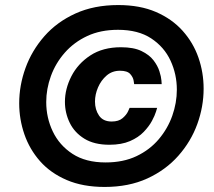

<svg xmlns="http://www.w3.org/2000/svg" viewBox="-20 -731 848 760"><path d="M394 9Q308 9 244 -18.5Q180 -46 138.5 -93Q97 -140 76.5 -199.5Q56 -259 56 -322Q56 -393 81 -462Q106 -531 155.5 -587.5Q205 -644 278.5 -677.5Q352 -711 448 -711Q534 -711 597.5 -683.5Q661 -656 703 -609Q745 -562 765.5 -503Q786 -444 786 -380Q786 -309 761 -240Q736 -171 686 -114.5Q636 -58 563 -24.5Q490 9 394 9ZM398 -88Q468 -88 520.5 -113Q573 -138 608.5 -180Q644 -222 662 -273Q680 -324 680 -376Q680 -437 655 -491Q630 -545 578.5 -579Q527 -613 447 -613Q378 -613 325.5 -588.5Q273 -564 236.5 -522.5Q200 -481 181.5 -430Q163 -379 163 -327Q163 -265 189 -210.5Q215 -156 267 -122Q319 -88 398 -88ZM413 -158Q353 -158 314 -182Q275 -206 256 -245Q237 -284 237 -328Q237 -379 262.5 -429Q288 -479 337.5 -511.5Q387 -544 459 -544Q509 -544 540 -529Q571 -514 587.5 -492.5Q604 -471 611 -449Q618 -427 619 -412.5Q620 -398 620 -398H511Q511 -398 509 -411.5Q507 -425 495.5 -438Q484 -451 455 -451Q424 -451 402 -432Q380 -413 368 -385Q356 -357 356 -329Q356 -297 372 -273.5Q388 -250 422 -250Q450 -250 465.5 -263.5Q481 -277 487 -290.5Q493 -304 493 -304H602Q602 -304 597.5 -289Q593 -274 581.5 -252.5Q570 -231 549 -209Q528 -187 494.5 -172.5Q461 -158 413 -158Z"/></svg>

Font: Be Vietnam Pro ExtraBold
Style: Italic
Weight: 800
Italic angle: -12°
Designer: Lam Bao, Tony Le, Vietanh Nguyen
Foundry: Yellow Type Foundry
Version: Version 1.002; ttfautohint (v1.8.3)